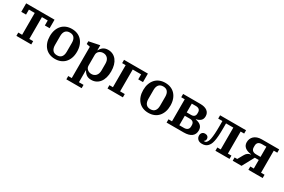

<svg xmlns="http://www.w3.org/2000/svg" viewBox="103 -1683 4476 3031"><g transform="rotate(30 2341.0 -167.0)"><path d="M152 -60H222V-458H116V-367H29V-522H546V-367H459V-458H353V-60H423V0H152Z M859 -54Q913 -54 939.5 -87Q966 -120 966 -180V-342Q966 -402 939.5 -435Q913 -468 859 -468Q805 -468 778.5 -435Q752 -402 752 -342V-180Q752 -120 778.5 -87Q805 -54 859 -54ZM859 12Q803 12 757.5 -6.5Q712 -25 679.5 -60.5Q647 -96 629 -146.5Q611 -197 611 -261Q611 -325 629 -375.5Q647 -426 679.5 -461.5Q712 -497 757.5 -515.5Q803 -534 859 -534Q915 -534 960.5 -515.5Q1006 -497 1038.5 -461.5Q1071 -426 1089 -375.5Q1107 -325 1107 -261Q1107 -197 1089 -146.5Q1071 -96 1038.5 -60.5Q1006 -25 960.5 -6.5Q915 12 859 12Z M1178 140H1242V-431L1178 -444V-494L1373 -534V-444H1378Q1393 -480 1428.5 -507Q1464 -534 1520 -534Q1568 -534 1606.5 -515Q1645 -496 1672.5 -460.5Q1700 -425 1714.5 -374.5Q1729 -324 1729 -261Q1729 -198 1714.5 -147.5Q1700 -97 1672.5 -61.5Q1645 -26 1606.5 -7Q1568 12 1520 12Q1463 12 1428 -15Q1393 -42 1378 -77H1373V140H1457V200H1178ZM1477 -70Q1527 -70 1558 -104Q1589 -138 1589 -200V-322Q1589 -384 1558 -418Q1527 -452 1477 -452Q1435 -452 1404 -426.5Q1373 -401 1373 -357V-165Q1373 -121 1404 -95.5Q1435 -70 1477 -70Z M1813 -60H1877V-462H1813V-522H2248V-367H2161V-458H2008V-60H2093V0H1813Z M2561 -54Q2615 -54 2641.5 -87Q2668 -120 2668 -180V-342Q2668 -402 2641.5 -435Q2615 -468 2561 -468Q2507 -468 2480.5 -435Q2454 -402 2454 -342V-180Q2454 -120 2480.5 -87Q2507 -54 2561 -54ZM2561 12Q2505 12 2459.5 -6.5Q2414 -25 2381.5 -60.5Q2349 -96 2331 -146.5Q2313 -197 2313 -261Q2313 -325 2331 -375.5Q2349 -426 2381.5 -461.5Q2414 -497 2459.5 -515.5Q2505 -534 2561 -534Q2617 -534 2662.5 -515.5Q2708 -497 2740.5 -461.5Q2773 -426 2791 -375.5Q2809 -325 2809 -261Q2809 -197 2791 -146.5Q2773 -96 2740.5 -60.5Q2708 -25 2662.5 -6.5Q2617 12 2561 12Z M2890 -60H2954V-462H2890V-522H3201Q3286 -522 3330.5 -488Q3375 -454 3375 -394Q3375 -343 3345.5 -315.5Q3316 -288 3265 -277V-272Q3322 -264 3357.5 -233.5Q3393 -203 3393 -146Q3393 -75 3344.5 -37.5Q3296 0 3201 0H2890ZM3168 -64Q3210 -64 3233 -83.5Q3256 -103 3256 -140V-162Q3256 -237 3174 -237H3085V-64ZM3166 -298Q3202 -298 3221 -316Q3240 -334 3240 -367V-388Q3240 -422 3219 -440Q3198 -458 3160 -458H3085V-298Z M3539 12Q3489 12 3462 -14.5Q3435 -41 3435 -80Q3435 -113 3454 -133Q3473 -153 3506 -153Q3536 -153 3553.5 -136Q3571 -119 3571 -93Q3571 -76 3563.5 -63.5Q3556 -51 3545 -46V-42Q3549 -41 3556 -41Q3564 -41 3572.5 -43.5Q3581 -46 3589 -54Q3600 -65 3609.5 -83.5Q3619 -102 3626 -138Q3633 -174 3637 -231.5Q3641 -289 3641 -377V-462H3564V-522H4037V-462H3973V-60H4037V0H3780V-60H3842V-458H3709V-380Q3709 -289 3704.5 -228.5Q3700 -168 3691 -128Q3682 -88 3669 -64.5Q3656 -41 3639 -24Q3604 12 3539 12Z M4095 -60H4143L4197 -156Q4216 -191 4238.5 -207.5Q4261 -224 4296 -229V-233Q4221 -241 4180.5 -274.5Q4140 -308 4140 -365Q4140 -398 4151.5 -426.5Q4163 -455 4186.5 -476.5Q4210 -498 4244.5 -510Q4279 -522 4324 -522H4641V-462H4577V-60H4641V0H4381V-60H4445V-216H4373L4256 0H4095ZM4445 -272V-458H4367Q4319 -458 4297.5 -437Q4276 -416 4276 -377V-353Q4276 -272 4367 -272Z"/></g></svg>

Font: IBM Plex Serif SmBld
Style: Regular
Weight: 600
Designer: Mike Abbink, Paul van der Laan, Pieter van Rosmalen
Foundry: Bold Monday
Version: Version 3.001